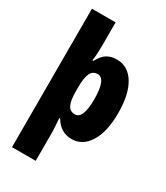

<svg xmlns="http://www.w3.org/2000/svg" viewBox="-240 -860 1040 1201"><g transform="rotate(30 280.0 -260.0)"><path d="M524 -276Q524 -140 476.5 -65Q429 10 352 10Q270 10 226 -66H220Q222 -35 224 -10Q226 15 226 31V240H55V-760H226V-593Q226 -531 219 -482H226Q251 -528 280 -545.5Q309 -563 351 -563Q431 -563 477.5 -487.5Q524 -412 524 -276ZM351 -275Q351 -424 292 -424Q256 -424 241 -392Q226 -360 226 -290V-263Q226 -197 241 -165.5Q256 -134 292 -134Q351 -134 351 -275Z"/></g></svg>

Font: Noto Sans Ethiopic Condensed Black
Style: Regular
Weight: 900
Width: 3
Designer: Monotype Design Team
Foundry: Monotype Imaging Inc.
Version: Version 2.102; ttfautohint (v1.8.4.7-5d5b)